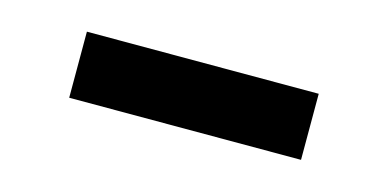

<svg xmlns="http://www.w3.org/2000/svg" viewBox="-29 -436 520 258"><g transform="rotate(15 231.5 -307.0)"><path d="M392.8 -353.3V-261.4H70.3V-353.3Z"/></g></svg>

Font: InterMG Medium
Style: Regular
Weight: 500
Designer: Rasmus Andersson
Foundry: rsms
Version: Version 3.019;December 26, 2023;FontCreator 15.0.0.2955 64-b